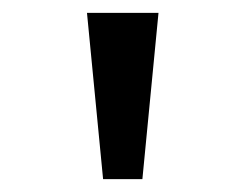

<svg xmlns="http://www.w3.org/2000/svg" viewBox="-20 -749 366 298"><path d="M140 -471 115 -729H226L201 -471Z"/></svg>

Font: ltamil05
Style: Book
Weight: 400
Designer: Jelle Bosma - Monotype Design Team
Foundry: Monotype Imaging Inc.
Version: Version 2.003